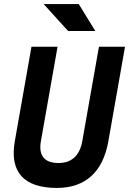

<svg xmlns="http://www.w3.org/2000/svg" viewBox="-20 -926 643 956"><path d="M263.2 9.8C404.8 9.8 492.7 -69.8 519.5 -222.7L602.5 -693.4H472.7L389.6 -222.7C377 -151.4 336.4 -114.3 271.5 -114.3C201.2 -114.3 170.9 -151.4 183.6 -222.7L266.6 -693.4H136.7L53.7 -222.7C26.9 -69.8 98.6 9.8 263.2 9.8ZM319.3 -771.5H454.6L372.1 -905.8H197.3Z"/></svg>

Font: Cascadia Mono PL
Style: Bold Italic
Weight: 700
Italic angle: -10°
Monospace: yes
Designer: Aaron Bell
Foundry: Saja Typeworks
Version: Version 2404.023